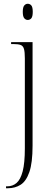

<svg xmlns="http://www.w3.org/2000/svg" viewBox="-20 -760 281 1020"><path d="M127 -654Q117 -654 109 -663Q101 -672 101 -697Q101 -722 109 -731Q117 -740 127 -740Q139 -740 146.5 -731Q154 -722 154 -697Q154 -672 146.5 -663Q139 -654 127 -654ZM12 240V230H18Q47 230 68 212Q89 194 100.5 150Q112 106 112 28V-450Q112 -483 107.5 -499.5Q103 -516 90 -521Q77 -526 51 -526H39V-536H153V14Q153 105 136 154Q119 203 89.5 221.5Q60 240 23 240Z"/></svg>

Font: Noto Serif Display Condensed ExtraLight
Style: Regular
Weight: 200
Width: 3
Designer: Monotype Design Team
Foundry: Monotype Imaging Inc.
Version: Version 2.009